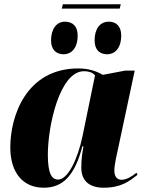

<svg xmlns="http://www.w3.org/2000/svg" viewBox="-20 -865 679 895"><path d="M543 -845H273L268 -825H538ZM480 -612C511 -612 545 -635 545 -700C545 -743 521 -764 487 -764C445 -764 421 -729 421 -677C421 -634 443 -612 480 -612ZM277 -612C308 -612 342 -635 342 -700C342 -743 318 -764 283 -764C243 -764 218 -729 218 -677C218 -634 241 -612 277 -612ZM184 10C276 10 329 -50 364 -183H369C364 -152 359 -126 359 -83C359 -21 398 10 463 10C545 10 582 -20 621 -50L616 -60C599 -45 571 -27 547 -27C527 -27 513 -40 513 -70C513 -98 526 -152 531 -175L608 -536H564L459 -516C431 -533 393 -546 345 -546C103 -546 28 -325 28 -178C28 -61 86 10 184 10ZM251 -28C221 -28 203 -56 203 -144C203 -280 259 -533 371 -533C391 -533 409 -529 423 -514L365 -232C342 -121 296 -28 251 -28Z"/></svg>

Font: Noto Serif Display SemiCondensed Black
Style: Italic
Weight: 900
Width: 4
Italic angle: -12°
Designer: Monotype Design Team
Foundry: Monotype Imaging Inc.
Version: Version 2.009